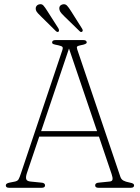

<svg xmlns="http://www.w3.org/2000/svg" viewBox="-20 -890 662 910"><path d="M193.5 -11.5Q193.5 0 177.5 0H23Q7.5 0 7.5 -11.5Q7.5 -21 25.5 -24.5L48.5 -29Q63 -31.5 68 -40.2Q73 -49 79.5 -69L275 -651Q279.5 -664 275.5 -668Q271.5 -672 256 -675.5Q242 -678 234.5 -680.5Q227 -683 227 -688.5Q227 -700 243 -700H375Q391 -700 391 -688.5Q391 -680.5 362 -675.5Q350 -673 346.2 -670Q342.5 -667 346 -656L550.5 -52Q554.5 -40 564.8 -34.2Q575 -28.5 593.5 -25Q606.5 -22.5 611 -19.5Q615.5 -16.5 615.5 -11.5Q615.5 0 600 0H446.5Q431 0 431 -11.5Q431 -23.5 449.5 -24.5L499 -29.5Q511.5 -30.5 513.2 -39Q515 -47.5 509 -65L449 -242.5H166L107.5 -69.5Q101 -50 104.5 -40.5Q108 -31 125 -29.5L175 -24.5Q193.5 -23.5 193.5 -11.5ZM175 -268.5H440L307 -660ZM204.5 -837.5 256.5 -756Q262 -745.5 258 -740.5Q252.5 -735.5 244.5 -743L174 -812.5Q167 -819.5 160 -826.8Q153 -834 150.5 -841.5Q147.5 -852.5 152 -859.8Q156.5 -867 164.5 -869Q177.5 -873 185.8 -863.8Q194 -854.5 204.5 -837.5ZM316.5 -837.5 368 -756Q375 -745.5 370 -740.5Q364 -735 356.5 -743L285.5 -812Q278.5 -819 271.8 -826.2Q265 -833.5 262.5 -841.5Q256.5 -863 276 -869Q289 -872.5 297.5 -863.5Q306 -854.5 316.5 -837.5Z"/></svg>

Font: Fraunces 72pt S100 Thin
Style: Regular
Weight: 100
Version: Version 1.000; ttfautohint (v1.8.3)